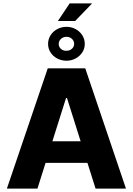

<svg xmlns="http://www.w3.org/2000/svg" viewBox="-20 -1109 782 1129"><path d="M20.5 0 260.7 -707H481.4L720.7 0H542L494.1 -151.4H248L200.2 0ZM454.1 -278.3 374 -532.2H368.2L288.1 -278.3ZM389.6 -1088.9H521.5L421.9 -985.4H320.3ZM262.7 -850.6Q262.7 -878.4 277.1 -901.4Q291.5 -924.3 316.4 -937.7Q341.3 -951.2 371.1 -951.2Q400.4 -951.2 425 -937.7Q449.7 -924.3 464.1 -901.4Q478.5 -878.4 478.5 -850.6Q478.5 -823.7 464.1 -801.3Q449.7 -778.8 425 -765.4Q400.4 -752 371.1 -752Q341.3 -752 316.4 -765.1Q291.5 -778.3 277.1 -801Q262.7 -823.7 262.7 -850.6ZM416 -850.6Q416 -868.2 403.1 -880.4Q390.1 -892.6 371.1 -892.6Q352.1 -892.6 338.6 -880.4Q325.2 -868.2 325.2 -850.6Q325.2 -833.5 338.4 -821.5Q351.6 -809.6 371.1 -810.5Q389.2 -810.1 402.6 -822Q416 -834 416 -850.6Z"/></svg>

Font: Pretendard JP ExtraBold
Style: Regular
Weight: 800
Designer: Base glyphs from Inter by Rasmus Andersson; Hangeul glyphs from Noto Sans CJK(Source Han Sans) by Jang Soo-young and Kan
Foundry: Kil Hyung-jin
Version: Version 1.309